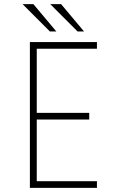

<svg xmlns="http://www.w3.org/2000/svg" viewBox="-20 -902 590 922"><path d="M123.5 0V-700H445.5V-668H156.5V-360H408.5V-328H156.5V-32H445.5V0ZM352.5 -751 221.5 -882H273.5L383.5 -751ZM219.5 -751 88.5 -882H140.5L250.5 -751Z"/></svg>

Font: Trispace SemiCondensed Thin
Style: Regular
Weight: 100
Width: 4
Designer: Tyler Finck
Foundry: Etcetera Type Company
Version: Version 1.210; ttfautohint (v1.8.3)